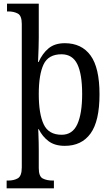

<svg xmlns="http://www.w3.org/2000/svg" viewBox="-20 -780 609 1040"><path d="M16 240V198H24Q56 198 77 185.5Q98 173 98 126V-650Q98 -695 76.5 -706.5Q55 -718 26 -718H18V-760H190V-574Q190 -551 189 -521Q188 -491 187 -468Q186 -445 186 -444H189Q210 -491 243.5 -518.5Q277 -546 331 -546Q422 -546 470.5 -479.5Q519 -413 519 -269Q519 -124 470.5 -57Q422 10 331 10Q277 10 243.5 -15Q210 -40 190 -80H187Q187 -79 188 -57.5Q189 -36 189.5 -9.5Q190 17 190 34V131Q190 176 212 187Q234 198 265 198H272V240ZM314 -50Q373 -50 399 -107.5Q425 -165 425 -271Q425 -378 399 -432Q373 -486 313 -486Q242 -486 216 -431Q190 -376 190 -270Q190 -164 216.5 -107Q243 -50 314 -50Z"/></svg>

Font: Noto Serif Khmer SemiCondensed
Style: Regular
Weight: 400
Width: 4
Designer: Danh Hong and the Monotype Design Team
Foundry: Monotype Imaging Inc.
Version: Version 2.004; ttfautohint (v1.8.4.7-5d5b)